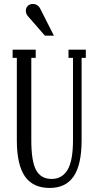

<svg xmlns="http://www.w3.org/2000/svg" viewBox="-20 -928 488 958"><path d="M249 -750H204.1L121.1 -845.2Q108.9 -857.4 108.9 -875Q108.9 -888.7 118.7 -898.4Q128.4 -908.2 144 -908.2Q170.9 -908.2 183.1 -879.9ZM228 9.8Q144.5 9.8 104.2 -48.1Q64 -106 64 -229V-639.2H43V-680.2H158.2V-639.2H136.2V-229Q136.2 -123 160.2 -79.1Q184.1 -35.2 237.8 -35.2Q289.6 -35.2 316.9 -80.3Q344.2 -125.5 344.2 -229V-639.2H321.8V-680.2H408.2V-639.2H387.2V-229Q387.2 -106.4 347.7 -48.3Q308.1 9.8 228 9.8Z"/></svg>

Font: Margherita
Style: Regular
Weight: 400
Designer: James Puckett
Foundry: Dunwich Type Founders
Version: Version 1.008;hotconv 1.0.109;makeotfexe 2.5.65596